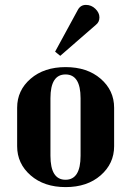

<svg xmlns="http://www.w3.org/2000/svg" viewBox="-20 -754 536 784"><path d="M446 -157Q446 -86 391 -38Q336 10 248 10Q160 10 105 -38Q50 -86 50 -157V-314Q50 -385 105 -432.5Q160 -480 248 -480Q336 -480 391 -432.5Q446 -385 446 -314ZM309 -118V-353Q309 -450 247.5 -450Q186 -450 186 -353V-118Q186 -20 247.5 -20Q309 -20 309 -118ZM372 -653 226 -526 205 -543 298 -714Q309 -734 331 -734Q353 -734 369.5 -718Q386 -702 386 -683Q386 -664 372 -653Z"/></svg>

Font: Trochut
Style: Bold
Weight: 700
Designer: Andreu Balius
Foundry: Andreu Balius
Version: Version 1.001